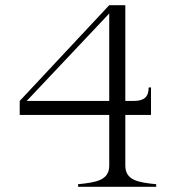

<svg xmlns="http://www.w3.org/2000/svg" viewBox="-20 -720 671 740"><path d="M463 -82V-277H562V-383H553C553 -347 536 -331 496 -331H463V-700H401L56 -331V-277H401V-82C401 -25 351 -17 281 -10V0H582V-10C512 -17 463 -25 463 -82ZM83 -331 401 -668V-331Z"/></svg>

Font: Sprat Light
Style: Regular
Weight: 300
Designer: Ethan Nakache
Foundry: Collletttivo
Version: Version 2.000;Glyphs 3.2 (3217)